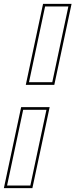

<svg xmlns="http://www.w3.org/2000/svg" viewBox="-38 -770 389 990"><path d="M95 -332.5 184 -750H331L242 -332.5ZM111.5 -346H231.5L314.5 -736.5H194.5ZM-18 200 71 -217.5H218L129 200ZM-1.5 186.5H118.5L201.5 -204H81.5Z"/></svg>

Font: Tourney Thin Thin
Style: Italic
Weight: 250
Italic angle: -12°
Version: Version 1.015